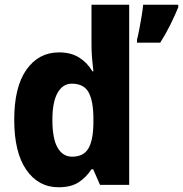

<svg xmlns="http://www.w3.org/2000/svg" viewBox="-20 -780 772 810"><path d="M227 10Q142 10 91 -63.5Q40 -137 40 -275Q40 -413 91.5 -486Q143 -559 229 -559Q279 -559 313.5 -537.5Q348 -516 370 -479H374Q371 -503 368.5 -532.5Q366 -562 366 -590V-760H525V0H402L373 -66H366Q343 -31 311 -10.5Q279 10 227 10ZM284 -119Q332 -119 352.5 -153Q373 -187 374 -258V-280Q374 -353 354 -390Q334 -427 283 -427Q245 -427 223 -388.5Q201 -350 201 -274Q201 -195 223 -157Q245 -119 284 -119ZM732 -749Q717 -713 698.5 -675.5Q680 -638 656 -600H558V-613Q563 -632 568 -658.5Q573 -685 577.5 -712Q582 -739 584 -760H732Z"/></svg>

Font: Noto Sans Sinhala SemiCondensed ExtraBold
Style: Regular
Weight: 800
Width: 4
Designer: Jelle Bosma - Monotype Design Team
Foundry: Monotype Imaging Inc.
Version: Version 2.006; ttfautohint (v1.8.4.7-5d5b)